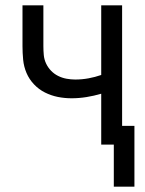

<svg xmlns="http://www.w3.org/2000/svg" viewBox="-20 -540 540 717"><path d="M405 157V0H358V-190Q331 -182 303 -177.5Q275 -173 247 -173Q221 -173 196 -178Q171 -183 148 -194.5Q125 -206 107 -225Q89 -244 79 -267.5Q69 -291 66.5 -316.5Q64 -342 64 -368V-520H142V-368Q142 -351 143.5 -334.5Q145 -318 152 -303Q159 -288 170.5 -276Q182 -264 197 -256.5Q212 -249 228.5 -246Q245 -243 261 -243Q286 -243 310.5 -247.5Q335 -252 358 -260V-520H436V-70H482V157Z"/></svg>

Font: Iosevka Algr
Style: Regular
Weight: 400
Monospace: yes
Designer: Belleve Invis
Foundry: Belleve Invis
Version: Version 26.0.2; ttfautohint (v1.8.3)